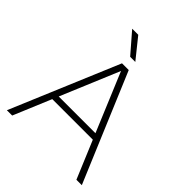

<svg xmlns="http://www.w3.org/2000/svg" viewBox="-255 -1092 1240 1240"><g transform="rotate(45 365.0 -472.0)"><path d="M23 0 334.5 -740H396L707.5 0H658L550 -258H179.5L71.5 0ZM197 -299.5H532.5L365 -700.5ZM342 -807 223 -944.5H278.5L389 -807Z"/></g></svg>

Font: Encode Sans Expanded Expanded ExtraLight
Style: Regular
Weight: 200
Width: 7
Designer: Multiple Designers
Foundry: Impallari Type
Version: Version 3.000; ttfautohint (v1.8.3) -l 8 -r 50 -G 200 -x 14 